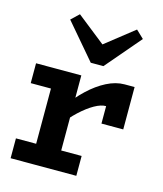

<svg xmlns="http://www.w3.org/2000/svg" viewBox="-112 -836 783 920"><g transform="rotate(15 279.0 -376.0)"><path d="M208.5 -209.2V-304.8Q244.7 -356.5 287.4 -396.7Q330.1 -437 375.3 -460.1Q420.6 -483.2 463.9 -483.2H513.2V-273H405.1V-359.5Q380.9 -360 348.6 -341.9Q316.3 -323.8 280.2 -290.5Q244.2 -257.2 208.5 -209.2ZM27.6 0V-98.5H353.5V0ZM127.9 -30.7V-471H252.2V-30.7ZM27.6 -372.5V-471H244.5V-372.5ZM453.3 -752.4 491.9 -715.7 342.9 -541.3H280.1L131.4 -715.7L170.1 -752.4L311.5 -640.6Z"/></g></svg>

Font: BioRhyme ExtraBold
Style: Regular
Weight: 800
Designer: Aoife Mooney
Foundry: Aoife Mooney Type
Version: Version 1.600;gftools[0.9.33]